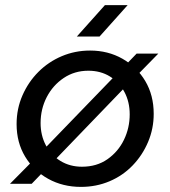

<svg xmlns="http://www.w3.org/2000/svg" viewBox="-20 -720 666 752"><path d="M186 -84 144 -127 435 -428 476 -385ZM508 -416 464 -457 515 -510H600ZM19 0 117 -99 157 -55 104 0ZM297 12Q226 12 169 -19.5Q112 -51 78.5 -106.5Q45 -162 45 -234Q45 -294 68 -346.5Q91 -399 130.5 -438.5Q170 -478 222 -500Q274 -522 333 -522Q403 -522 459.5 -490Q516 -458 549 -402.5Q582 -347 582 -274Q582 -216 560 -164Q538 -112 499.5 -72Q461 -32 409 -10Q357 12 297 12ZM301 -67Q359 -67 401 -96.5Q443 -126 465.5 -172.5Q488 -219 488 -272Q488 -321 467.5 -359.5Q447 -398 410.5 -420.5Q374 -443 326 -443Q272 -443 229.5 -414.5Q187 -386 163 -339.5Q139 -293 139 -238Q139 -190 159.5 -151Q180 -112 217 -89.5Q254 -67 301 -67ZM281 -577 391 -700H480L370 -577Z"/></svg>

Font: MuseoModerno
Style: Italic
Weight: 400
Italic angle: -9°
Designer: Pablo Cosgaya, Héctor Gatti, Marcela Romero, and the Authors of The MuseoModerno Project.
Foundry: Omnibus-Type Team
Version: Version 1.003